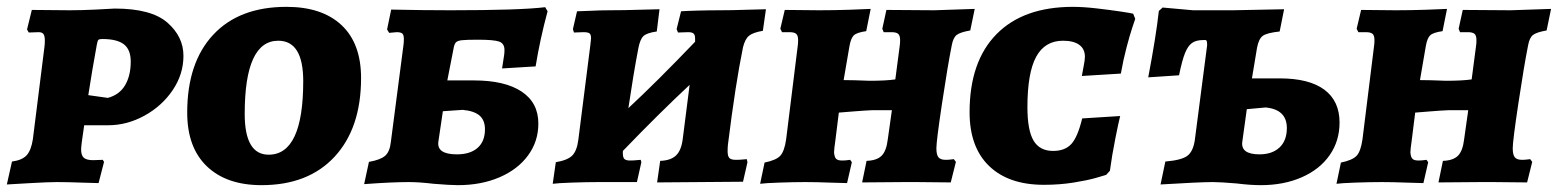

<svg xmlns="http://www.w3.org/2000/svg" viewBox="-23 -532 4552 561"><path d="M181 -502Q216 -502 256 -504Q296 -506 312 -507Q419 -507 466 -466Q513 -425 513 -369Q513 -315 481.5 -268.5Q450 -222 399 -194Q348 -166 293 -166H223L216 -117Q214 -101 214 -95Q214 -78 222 -71Q230 -64 249 -64L278 -65Q278 -63 279 -62Q280 -61 281 -59L265 3Q250 3 213 1.5Q176 0 143 0Q119 0 66.5 3Q14 6 -3 7L12 -60Q42 -64 55 -78.5Q68 -93 73 -125L107 -396Q108 -403 108 -414Q108 -427 104 -432.5Q100 -438 90 -438L61 -437L56 -446L70 -503ZM359 -352Q359 -387 339 -402.5Q319 -418 276 -418Q267 -418 264.5 -415.5Q262 -413 260 -402Q246 -326 235 -254L292 -246Q326 -255 342.5 -283Q359 -311 359 -352Z M524 -203Q524 -349 600 -430.5Q676 -512 814 -512Q918 -512 975 -458.5Q1032 -405 1032 -304Q1032 -158 955 -74.5Q878 9 741 9Q639 9 581.5 -46Q524 -101 524 -203ZM863 -295Q863 -413 790 -413Q692 -413 692 -199Q692 -80 762 -80Q863 -80 863 -295Z M1244 5Q1202 0 1172 0Q1122 0 1041 6L1055 -59Q1089 -65 1102.5 -77Q1116 -89 1119 -117L1156 -401Q1157 -408 1157 -418Q1157 -430 1152.5 -434Q1148 -438 1136 -438L1114 -436L1108 -446L1120 -504Q1212 -502 1293 -502Q1497 -502 1570 -511L1577 -499Q1555 -418 1542 -338L1444 -332L1450 -371Q1451 -377 1451 -386Q1451 -405 1435.5 -410.5Q1420 -416 1373 -416Q1340 -416 1326.5 -414.5Q1313 -413 1308.5 -407.5Q1304 -402 1302 -389L1284 -297H1362Q1452 -297 1501 -264.5Q1550 -232 1550 -171Q1550 -119 1520 -78Q1490 -37 1436.5 -14Q1383 9 1315 9Q1292 9 1244 5ZM1394 -154Q1394 -181 1378 -194.5Q1362 -208 1329 -211L1271 -207L1258 -119Q1252 -81 1312 -81Q1351 -81 1372.5 -100Q1394 -119 1394 -154Z M2215 -505 2206 -442Q2177 -437 2165.5 -427.5Q2154 -418 2148 -394Q2126 -287 2104 -110Q2103 -102 2103 -90Q2103 -76 2108 -70.5Q2113 -65 2127 -65Q2138 -65 2148 -66Q2158 -67 2159 -67L2161 -58L2148 -1L2024 0L1897 1L1906 -62Q1937 -63 1952.5 -78Q1968 -93 1972 -127L1992 -284Q1902 -200 1797 -91Q1796 -74 1800.5 -68.5Q1805 -63 1817 -63Q1829 -63 1837.5 -64Q1846 -65 1849 -65L1851 -58L1838 0H1726Q1691 0 1648.5 1.5Q1606 3 1592 5L1601 -58Q1636 -64 1649.5 -78Q1663 -92 1667 -125L1702 -401Q1704 -417 1704 -420Q1704 -431 1699.5 -434.5Q1695 -438 1682 -438L1654 -437L1651 -447L1663 -499Q1674 -499 1702.5 -500.5Q1731 -502 1759 -502Q1801 -502 1844.5 -503.5Q1888 -505 1904 -505L1896 -440Q1867 -436 1857 -426.5Q1847 -417 1842 -390Q1828 -317 1813 -216Q1896 -293 2008 -410V-419Q2008 -430 2003.5 -434Q1999 -438 1988 -438L1958 -437L1954 -447L1967 -499Q1979 -500 2013 -501Q2047 -502 2081 -502Q2118 -502 2158.5 -503.5Q2199 -505 2215 -505Z M2713 -99Q2713 -80 2719 -72.5Q2725 -65 2740 -65Q2749 -65 2755.5 -66Q2762 -67 2764 -67L2770 -59L2755 1L2656 0H2619L2496 1L2509 -62Q2539 -63 2553 -77Q2567 -91 2571 -125L2583 -210H2525Q2502 -209 2471.5 -206.5Q2441 -204 2428 -203L2418 -123Q2414 -95 2414 -87Q2415 -73 2420 -68Q2425 -63 2437 -63Q2447 -63 2453 -64Q2459 -65 2461 -65L2466 -58L2452 3Q2437 3 2400 1.5Q2363 0 2330 0Q2296 0 2254 1.5Q2212 3 2198 5L2211 -57Q2245 -64 2257 -77Q2269 -90 2274 -125L2308 -399Q2309 -405 2309 -415Q2309 -428 2303.5 -433Q2298 -438 2284 -438H2262L2257 -448L2270 -503L2371 -502Q2414 -502 2459 -503.5Q2504 -505 2521 -506L2508 -441Q2480 -437 2471.5 -428.5Q2463 -420 2459 -397L2442 -298Q2468 -298 2518 -296Q2566 -296 2593 -300L2606 -399Q2607 -405 2607 -415Q2607 -428 2601.5 -433Q2596 -438 2582 -438H2559L2555 -448L2567 -503L2707 -502L2825 -506L2812 -443Q2783 -438 2772.5 -430Q2762 -422 2758 -400Q2746 -340 2729.5 -230Q2713 -120 2713 -99Z M2810 -204Q2810 -352 2888.5 -432Q2967 -512 3112 -512Q3142 -512 3181 -507.5Q3220 -503 3250 -498.5Q3280 -494 3288 -492L3294 -477Q3292 -471 3285 -450Q3278 -429 3268.5 -393Q3259 -357 3252 -317L3138 -310Q3139 -317 3143 -337Q3147 -357 3147 -366Q3147 -389 3130.5 -401Q3114 -413 3083 -413Q3030 -413 3004.5 -366Q2979 -319 2979 -219Q2979 -151 2997 -121Q3015 -91 3054 -91Q3089 -91 3107.5 -111.5Q3126 -132 3139 -186L3250 -193Q3246 -178 3236 -128Q3226 -78 3220 -33L3209 -21Q3203 -19 3178.5 -12Q3154 -5 3113.5 1.5Q3073 8 3027 8Q2924 8 2867 -47Q2810 -102 2810 -204Z M3590 4Q3542 0 3521 0Q3482 0 3368 7L3382 -60Q3429 -64 3446 -76.5Q3463 -89 3468 -122L3504 -399V-404Q3504 -411 3502 -413.5Q3500 -416 3493 -415Q3472 -415 3460 -406.5Q3448 -398 3439.5 -377Q3431 -356 3422 -312L3332 -306Q3355 -427 3363 -500L3374 -510L3463 -502H3580L3729 -505L3716 -440Q3679 -436 3667 -427.5Q3655 -419 3650 -393L3635 -303H3716Q3802 -303 3846.5 -270Q3891 -237 3891 -174Q3891 -120 3862 -78.5Q3833 -37 3780.5 -14Q3728 9 3661 9Q3630 9 3590 4ZM3737 -158Q3737 -212 3675 -218L3620 -213L3607 -119Q3601 -81 3657 -81Q3694 -81 3715.5 -101Q3737 -121 3737 -158Z M4397 -99Q4397 -80 4403 -72.5Q4409 -65 4424 -65Q4433 -65 4439.5 -66Q4446 -67 4448 -67L4454 -59L4439 1L4340 0H4303L4180 1L4193 -62Q4223 -63 4237 -77Q4251 -91 4255 -125L4267 -210H4209Q4186 -209 4155.5 -206.5Q4125 -204 4112 -203L4102 -123Q4098 -95 4098 -87Q4099 -73 4104 -68Q4109 -63 4121 -63Q4131 -63 4137 -64Q4143 -65 4145 -65L4150 -58L4136 3Q4121 3 4084 1.5Q4047 0 4014 0Q3980 0 3938 1.5Q3896 3 3882 5L3895 -57Q3929 -64 3941 -77Q3953 -90 3958 -125L3992 -399Q3993 -405 3993 -415Q3993 -428 3987.5 -433Q3982 -438 3968 -438H3946L3941 -448L3954 -503L4055 -502Q4098 -502 4143 -503.5Q4188 -505 4205 -506L4192 -441Q4164 -437 4155.5 -428.5Q4147 -420 4143 -397L4126 -298Q4152 -298 4202 -296Q4250 -296 4277 -300L4290 -399Q4291 -405 4291 -415Q4291 -428 4285.5 -433Q4280 -438 4266 -438H4243L4239 -448L4251 -503L4391 -502L4509 -506L4496 -443Q4467 -438 4456.5 -430Q4446 -422 4442 -400Q4430 -340 4413.5 -230Q4397 -120 4397 -99Z"/></svg>

Font: Alegreya SC ExtraBold
Style: Italic
Weight: 800
Italic angle: -7°
Designer: Juan Pablo del Peral
Foundry: Huerta Tipografica
Version: Version 2.007; ttfautohint (v1.6)